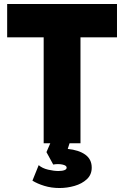

<svg xmlns="http://www.w3.org/2000/svg" viewBox="-20 -720 624 965"><path d="M199.5 0V-532.5H16V-700H568V-532.5H384.5V0ZM279 225Q238 225 203 214.2Q168 203.5 143 188L174.5 110Q192.5 126 222 132.8Q251.5 139.5 273 139.5Q292.5 139.5 303.8 135.2Q315 131 315 122.5Q315 111.5 293.5 107Q272 102.5 247.5 107L213.5 44.5L241.5 -20H336L320.5 28.5Q376 34 408.5 57.2Q441 80.5 441 122.5Q441 158 416.5 180.8Q392 203.5 355 214.2Q318 225 279 225Z"/></svg>

Font: Geologica Roman ExtraBold
Style: Regular
Weight: 800
Designer: Sindre Bremnes, Frode Helland
Foundry: Monokrom Skriftforlag AS
Version: Version 1.010;gftools[0.9.28]